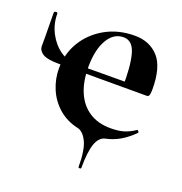

<svg xmlns="http://www.w3.org/2000/svg" viewBox="-109 -486 683 721"><g transform="rotate(20 232.0 -125.5)"><path d="M280 140Q280 73 264.5 41Q249 9 226 4Q181 -6 149 -34Q117 -62 100.5 -101Q84 -140 84 -182Q84 -241 113 -289Q142 -337 193.5 -366Q245 -395 311 -395Q370 -395 405.5 -356Q441 -317 441 -228Q441 -215 439 -206.5Q437 -198 429 -198H333Q335 -278 322.5 -326.5Q310 -375 273 -375Q233 -375 209.5 -334Q186 -293 186 -225Q186 -167 204 -125Q222 -83 257 -60Q292 -37 343 -37Q372 -37 393.5 -43Q415 -49 439 -65Q441 -67 444.5 -63Q448 -59 446 -56Q420 -30 394 -15Q368 0 339 6Q314 11 302.5 43.5Q291 76 291 140Q291 144 285.5 144Q280 144 280 140ZM78 -198Q31 -198 13 -209.5Q-5 -221 -5 -239Q-5 -259 -5 -280Q-5 -301 -5.5 -324.5Q-6 -348 -6 -372Q-6 -377 1 -377.5Q8 -378 8 -373Q8 -332 26.5 -296.5Q45 -261 75 -240Q105 -219 139 -219L368 -220V-198Z"/></g></svg>

Font: Cormorant Infant Light
Style: Regular
Weight: 300
Designer: Christian Thalmann (Catharsis Fonts)
Foundry: Catharsis Fonts
Version: Version 4.001